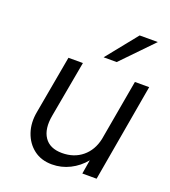

<svg xmlns="http://www.w3.org/2000/svg" viewBox="-133 -816 818 923"><g transform="rotate(20 275.5 -354.5)"><path d="M516 -718 363 -560H296L423 -718ZM160 -212Q147 -141 174.5 -100Q202 -59 265 -59Q326 -59 368 -93.5Q410 -128 423 -188L478 -500H551L464 0H391L403 -72Q372 -34 329 -12.5Q286 9 238 9Q183 9 145 -20Q107 -49 90.5 -97.5Q74 -146 85 -204L138 -500H212Z"/></g></svg>

Font: Overused Grotesk
Style: Italic
Weight: 400
Italic angle: -10°
Version: Version 0.003